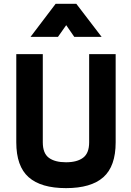

<svg xmlns="http://www.w3.org/2000/svg" viewBox="-20 -972 682 1001"><path d="M203.1 -230Q203.1 -172.9 234.6 -149.4Q266.1 -126 324.2 -126Q381.8 -126 413.3 -149.7Q444.8 -173.3 444.8 -230V-689.9H583V-230Q583 -105 518.8 -48.1Q454.6 8.8 324.2 8.8Q193.8 8.8 129.4 -48.1Q64.9 -105 64.9 -230V-689.9H203.1ZM139.2 -779.8 270 -952.1H377.9L509.8 -779.8H367.2L325.2 -840.8L282.2 -779.8Z"/></svg>

Font: TitilliumText25L
Style: 999 wt
Weight: 900
Designer: Accademia di Belle Arti di Urbino and others
Foundry: Accademia di Belle Arti di Urbino and others.
Version: Version 25.000